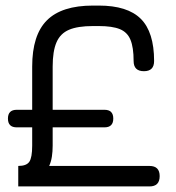

<svg xmlns="http://www.w3.org/2000/svg" viewBox="-20 -669 633 689"><path d="M45.5 0V-73.5Q75 -73.5 85.2 -88.5Q95.5 -103.5 95.5 -146.5V-430Q95.5 -543.5 148.5 -596.2Q201.5 -649 313.5 -649H334.5Q437.5 -649 485.2 -601.5Q533 -554 533 -450Q533 -413.5 496.5 -413.5Q459.5 -413.5 459.5 -450Q459.5 -499 448.2 -526.2Q437 -553.5 410 -564.5Q383 -575.5 334.5 -575.5H313.5Q259 -575.5 227.8 -562.2Q196.5 -549 182.8 -517.2Q169 -485.5 169 -430V-146.5Q169 -125 166.2 -107Q163.5 -89 156.5 -73.5H516.5Q553 -73.5 553 -37Q553 0 516.5 0ZM40 -212Q8.5 -212 8.5 -243.5Q8.5 -275 40 -275H355Q386.5 -275 386.5 -243.5Q386.5 -212 355 -212Z"/></svg>

Font: Jura Light SemiBold
Style: Regular
Weight: 600
Version: Version 5.106